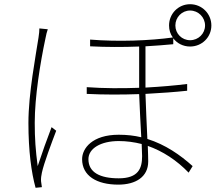

<svg xmlns="http://www.w3.org/2000/svg" viewBox="-20 -863 1040 912"><path d="M167 -728C167 -717 166 -704 163 -685C150 -599 115 -419 115 -279C115 -146 129 -43 149 29L179 26C178 19 176 7 175 -2C174 -15 176 -30 179 -43C188 -86 226 -187 247 -242L225 -259C207 -213 177 -129 159 -74C149 -150 145 -204 145 -280C145 -402 171 -564 196 -681C199 -699 203 -712 207 -724ZM655 -121C655 -63 637 -16 544 -16C455 -16 400 -44 400 -107C400 -158 459 -193 544 -193C581 -193 617 -188 653 -179C654 -154 655 -134 655 -121ZM883 -813C922 -813 954 -781 954 -742C954 -703 922 -672 883 -672C844 -672 813 -703 813 -742C813 -781 844 -813 883 -813ZM671 -643C719 -646 764 -649 803 -653V-681C821 -657 850 -642 883 -642C939 -642 984 -686 984 -742C984 -798 939 -843 883 -843C827 -843 783 -798 783 -742C783 -721 789 -701 801 -685C692 -670 542 -664 408 -675V-643C484 -639 565 -639 641 -642V-451V-446C560 -443 474 -443 392 -449V-417C473 -413 559 -413 641 -416C643 -353 648 -273 651 -211C618 -219 582 -223 544 -223C418 -223 370 -158 370 -107C370 -28 439 14 542 14C625 14 684 -23 684 -96C684 -114 683 -139 682 -170C753 -145 819 -102 876 -43L895 -74C836 -127 766 -176 680 -203C677 -270 673 -351 671 -417C745 -421 814 -426 869 -432V-464C812 -457 744 -451 671 -447V-454Z"/></svg>

Font: Noto Sans T Chinese Thin
Style: Regular
Weight: 100
Designer: Ryoko NISHIZUKA (kana & ideographs); Paul D. Hunt (Latin, Greek & Cyrillic); Wenlong ZHANG (bopomofo); Sandoll Communica
Foundry: Adobe Systems Incorporated
Version: Version 1.000;PS 1;hotconv 1.0.78;makeotf.lib2.5.61930